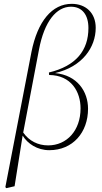

<svg xmlns="http://www.w3.org/2000/svg" viewBox="-20 -771 533 1001"><path d="M183 -511C211 -661 275 -736 350 -736C408 -736 441 -694 441 -625C441 -509 377 -427 235 -393L236 -380C351 -379 400 -293 400 -206C400 -90 328 -13 231 -13C178 -13 132 -36 101 -80ZM12 210 56 200 98 -64C124 -22 174 12 237 12C360 12 439 -81 439 -204C439 -294 383 -379 267 -390C410 -423 479 -525 479 -626C479 -704 427 -751 354 -751C252 -751 176 -661 144 -500L60 -65L8 204Z"/></svg>

Font: Source Serif 4 Display Light
Style: Italic
Weight: 300
Italic angle: -12°
Designer: Frank Grießhammer
Foundry: Adobe Systems Incorporated
Version: Version 4.004;hotconv 1.0.117;makeotfexe 2.5.65602